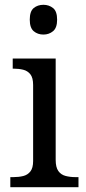

<svg xmlns="http://www.w3.org/2000/svg" viewBox="-20 -780 360 800"><path d="M23 0V-42H36Q58 -42 76.5 -46.5Q95 -51 106.5 -65.5Q118 -80 118 -109V-426Q118 -456 106.5 -470.5Q95 -485 76.5 -489.5Q58 -494 36 -494H33V-536H212V-114Q212 -83 223 -67.5Q234 -52 253 -47Q272 -42 294 -42H307V0ZM161 -636Q137 -636 120.5 -650Q104 -664 104 -698Q104 -733 120.5 -746.5Q137 -760 161 -760Q184 -760 201 -746.5Q218 -733 218 -698Q218 -664 201 -650Q184 -636 161 -636Z"/></svg>

Font: Noto Serif Tamil
Style: Italic
Weight: 400
Italic angle: -12°
Designer: Indian Type Foundry, Tom Grace, and the Monotype Design Team
Foundry: Monotype Imaging Inc.
Version: Version 2.003